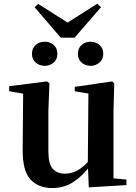

<svg xmlns="http://www.w3.org/2000/svg" viewBox="-20 -974 718 1011"><path d="M215.8 -627.3Q188.5 -627.3 168.5 -644Q148.4 -660.8 148.4 -690Q148.4 -721 168.5 -737.7Q188.5 -754.4 215.8 -754.4Q241.8 -754.4 262 -737.7Q282.2 -721 282.2 -690Q282.2 -660.8 262 -644Q241.8 -627.3 215.8 -627.3ZM456.9 -627.3Q430.1 -627.3 410.2 -644Q390.2 -660.8 390.2 -690Q390.2 -721 410.2 -737.7Q430.1 -754.4 456.9 -754.4Q482.9 -754.4 503.3 -737.7Q523.8 -721 523.8 -690Q523.8 -660.8 503.3 -644Q482.9 -627.3 456.9 -627.3ZM180.7 -953.6 372.2 -832.1H299.7L492.2 -954.4L512.1 -936.5L372.7 -775.6H299.9L162.5 -935.7ZM255.7 16.2Q182.1 16.2 140.2 -29.3Q98.3 -74.7 99.3 -187.9L102 -497.7L132 -475.4L28.4 -493.5V-520.2L228 -545.4L240.2 -534.8L234.7 -388.7V-177.8Q234.7 -111 257.7 -85.3Q280.7 -59.5 321.8 -59.5Q364.7 -59.5 402.5 -85.8Q440.3 -112.1 469.6 -153.8L503.2 -103H456Q418.4 -51 368.8 -17.4Q319.2 16.2 255.7 16.2ZM447.6 12.4 442.4 -109.4V-111.9L445.6 -481.6L373.7 -493.2V-516.6L570.9 -545.4L581.6 -534.8L577.6 -388.7V-35L645.6 -28.5V0.7Z"/></svg>

Font: Source Han Serif JP VF
Style: Regular
Weight: 250
Designer: Ryoko NISHIZUKA 西塚涼子 (kana & ideographs); Frank Grießhammer (Latin, Greek & Cyrillic); Wenlong ZHANG 张文龙 (bopomofo); San
Foundry: Adobe
Version: Version 2.001;hotconv 1.1.0;makeotfexe 2.6.0